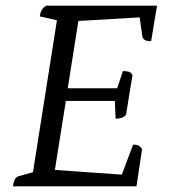

<svg xmlns="http://www.w3.org/2000/svg" viewBox="-20 -661 612 681"><path d="M26 0Q28 -16 33 -25Q38 -34 46 -36L111 -54L95 -38L184 -602L195 -586L121 -603Q123 -617 128 -625.5Q133 -634 144 -641H537L516 -515Q501 -515 494 -519Q487 -523 485 -532L474 -609L485 -600L248 -586L260 -599L219 -340L211 -348H404L393 -340L416 -409Q427 -409 435.5 -407Q444 -405 450 -395L427 -254Q419 -245 409 -242.5Q399 -240 390 -240L387 -312L398 -303H204L215 -312L173 -48L165 -59L421 -41L407 -28L452 -148Q466 -148 472.5 -144Q479 -140 484 -132L464 0Z"/></svg>

Font: Petrona
Style: Italic
Weight: 400
Italic angle: -9°
Designer: Ringo R. Seeber
Foundry: Ringo R. Seeber
Version: Version 2.001; ttfautohint (v1.8.3)